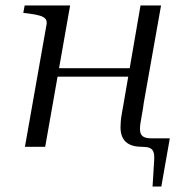

<svg xmlns="http://www.w3.org/2000/svg" viewBox="-20 -536 672 701"><path d="M155 -256H483L488 -287H161ZM71 0H145L236 -516H70L65 -489L89 -486Q112 -483 126.5 -478.5Q141 -474 146.5 -466.5Q152 -459 150 -447ZM499 0Q516 0 526 4Q536 8 540 18Q544 28 543 47L537 145H569L600 -31H532Q510 -31 500.5 -39Q491 -47 491 -65Q491 -74 493 -87.5Q495 -101 498.5 -119.5Q502 -138 505 -161L568 -516H493L432 -162Q428 -139 425 -122.5Q422 -106 421 -93.5Q420 -81 420 -71Q420 -48 428.5 -32Q437 -16 454.5 -8Q472 0 499 0Z"/></svg>

Font: Roboto Serif 120pt Expanded Light
Style: Italic
Weight: 300
Width: 7
Italic angle: -10°
Designer: Greg Gazdowicz
Foundry: Commercial Type
Version: Version 1.008